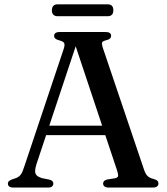

<svg xmlns="http://www.w3.org/2000/svg" viewBox="-20 -844 752 864"><path d="M172.5 -278.5H470.5L474 -236H168ZM220 -18Q220 -10 214.2 -5Q208.5 0 195.5 0H40.5Q27.5 0 21.5 -4.8Q15.5 -9.5 15.5 -17.5Q15.5 -24 19.2 -28Q23 -32 33.5 -36.5L53 -43Q67 -49 74.5 -59.8Q82 -70.5 90.5 -98L266.5 -623.5Q272.5 -641.5 269 -649.5Q265.5 -657.5 248 -662Q234.5 -665.5 229 -670.5Q223.5 -675.5 223.5 -682.5Q223.5 -691 229.8 -695.5Q236 -700 248.5 -700H455Q468 -700 474 -695.5Q480 -691 480 -683Q480 -675.5 474.8 -670.5Q469.5 -665.5 456.5 -662.5Q442 -659 439.5 -653Q437 -647 441.5 -632.5L627 -84Q633.5 -63 643 -53Q652.5 -43 670 -39Q684 -35 688.5 -30.2Q693 -25.5 693 -18Q693 -10 686.8 -5Q680.5 0 667.5 0H469Q456.5 0 450.2 -5Q444 -10 444 -18Q444 -25 448.5 -29.5Q453 -34 463.5 -36.5L498.5 -42Q511 -45 511.5 -53.2Q512 -61.5 506 -79.5L314.5 -654L329 -661L143.5 -103.5Q138 -85 138 -73.5Q138 -62 145.2 -54.8Q152.5 -47.5 168 -42.5L201 -36Q211 -33.5 215.5 -29.2Q220 -25 220 -18ZM213.5 -797.5Q213.5 -811 220.2 -817.8Q227 -824.5 239 -824.5H464.5Q477 -824.5 483.5 -818Q490 -811.5 490 -798Q490 -784.5 483.5 -777.8Q477 -771 464.5 -771H239Q227 -771 220.2 -777.8Q213.5 -784.5 213.5 -797.5Z"/></svg>

Font: Fraunces Wonky
Style: Regular
Weight: 400
Version: Version 1.000;[b76b70a41]